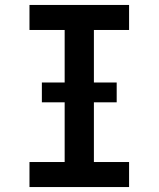

<svg xmlns="http://www.w3.org/2000/svg" viewBox="-20 -755 640 775"><path d="M99 0V-101H241V-634H99V-735H501V-634H359V-101H501V0ZM451 -342H149V-422H451Z"/></svg>

Font: Iosevka Extended
Style: Bold
Weight: 700
Width: 7
Monospace: yes
Designer: Belleve Invis
Foundry: Belleve Invis
Version: Version 32.5.0; ttfautohint (v1.8.4)